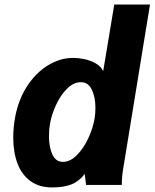

<svg xmlns="http://www.w3.org/2000/svg" viewBox="-20 -810 677 841"><path d="M38 -207Q38 -250.5 46 -295Q59.5 -370.5 97.2 -430Q135 -489.5 188.8 -523Q242.5 -556.5 301.5 -556.5Q323 -556.5 349.5 -551Q376 -545.5 399 -532.5Q422 -519.5 432 -498.5L480.5 -790H637L527 -116L524 -98Q518.5 -66.5 516 -45.2Q513.5 -24 513.5 0H357L351 -48Q327 -16 293.2 -2.5Q259.5 11 208 11Q151.5 11 113.2 -17Q75 -45 56.5 -94.2Q38 -143.5 38 -207ZM394 -289Q398 -313 398 -336.5Q398 -384.5 382.2 -417.2Q366.5 -450 334.5 -450Q302.5 -450 274 -421.8Q245.5 -393.5 225.8 -351Q206 -308.5 199 -268Q194.5 -242 194.5 -213.5Q194.5 -165.5 209.5 -133.2Q224.5 -101 255.5 -101Q287.5 -101 316.8 -130.5Q346 -160 366.5 -204Q387 -248 394 -289Z"/></svg>

Font: JuliaMono Black
Style: Italic
Weight: 900
Italic angle: -9°
Monospace: yes
Designer: cormullion
Foundry: corm
Version: Version 0.057; ttfautohint (v1.8.4)